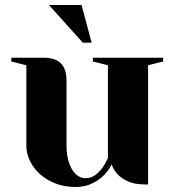

<svg xmlns="http://www.w3.org/2000/svg" viewBox="-20 -730 690 765"><path d="M25 0ZM155 -500Q245 -500 245 -410V-150Q245 -116 252 -91.5Q259 -67 269.5 -51Q280 -35 293.5 -27.5Q307 -20 320 -20Q343 -20 359.5 -32.5Q376 -45 387 -60Q400 -78 410 -100V-470L350 -485V-500H630V-485L570 -470V5H560Q516 5 489.5 -7.5Q463 -20 449 -35Q432 -53 425 -75Q412 -49 392 -30Q375 -13 347 1Q319 15 280 15Q237 15 201 1Q165 -13 139.5 -36Q114 -59 99.5 -88.5Q85 -118 85 -150V-470L25 -485V-500ZM305 -710 345 -560H310L175 -710Z"/></svg>

Font: Yeseva One
Style: Regular
Weight: 400
Designer: Jovanny Lemonad
Foundry: Jovanny Lemonad
Version: Version 2.001; ttfautohint (v0.91) -l 8 -r 50 -G 200 -x 0 -w